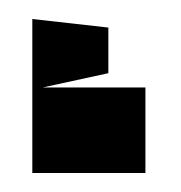

<svg xmlns="http://www.w3.org/2000/svg" viewBox="-20 -20 190 202"><path d="M94 9V57L25 72H133V162H14V0Z"/></svg>

Font: Banana Brick
Style: Regular
Weight: 400
Designer: artmaker
Foundry: artmaker
Version: Version 4.000 2011 initial release